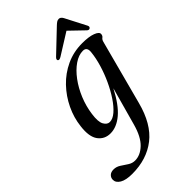

<svg xmlns="http://www.w3.org/2000/svg" viewBox="-329 -705 1032 1032"><g transform="rotate(-45 187.0 -189.5)"><path d="M323 0.5Q290 127 214.8 186Q139.5 245 28.5 245Q-18.5 245 -43.2 230.5Q-68 216 -68 193.5Q-68 178 -57 167.2Q-46 156.5 -26 156.5Q-4.5 156.5 14 168.8Q32.5 181 50.8 193Q69 205 90 205Q130.5 205 166.2 170.8Q202 136.5 222 64L282 -152.5Q238.5 -68.5 192.8 -30Q147 8.5 100 8.5Q55.5 8.5 30 -25.8Q4.5 -60 13.5 -132Q20 -191 46.5 -246.5Q73 -302 115.2 -346.2Q157.5 -390.5 213.2 -416.5Q269 -442.5 334.5 -442.5Q385 -442.5 414 -431.5Q443 -420.5 442 -405Q441 -392.5 432.5 -386.5Q424 -380.5 420.5 -367ZM103 -136Q95.5 -83 108.2 -60.2Q121 -37.5 140.5 -37.5Q163.5 -37.5 188.8 -59.2Q214 -81 238.2 -117.2Q262.5 -153.5 283 -197.8Q303.5 -242 317 -287.5Q330.5 -333 334.5 -372Q339.5 -411 308.5 -411Q276 -411 242.5 -388Q209 -365 179.8 -325.8Q150.5 -286.5 130.2 -237.2Q110 -188 103 -136ZM199.5 -472.5Q183.5 -463 177.5 -470.5Q172 -478.5 183.5 -489.5L306.5 -606.5Q315.5 -615 322.5 -619.5Q329.5 -624 338 -624Q352 -624 361 -606.5L422 -488.5Q428 -477 419.5 -470.5Q411 -464.5 401.5 -473.5L322.5 -549.5Z"/></g></svg>

Font: Fraunces 144pt Soft
Style: Italic
Weight: 400
Italic angle: -16°
Version: Version 1.000;[b76b70a41]